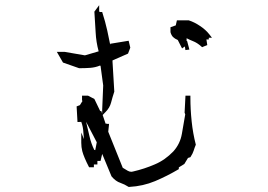

<svg xmlns="http://www.w3.org/2000/svg" viewBox="-20 -778 1040 744"><path d="M369.6 -154.3H357.4V-140.6H343.8V-129.9H325.2Q304.7 -169.4 298.8 -192.4Q294.9 -208 294.9 -224.6V-264.6L305.2 -238.8Q303.7 -250.5 303.2 -262.7Q302.2 -287.1 294.9 -305.7L280.3 -305.2L276.9 -365.7L289.6 -370.6L300.3 -387.7H297.9V-407.2H321.3L345.7 -394.5L368.2 -347.7H372.6L389.2 -298.8H394.5L393.6 -297.9H402.3V-294.4L399.4 -267.6L455.6 -127.9Q464.4 -122.1 475.1 -116.2Q481.9 -112.3 489.3 -112.3Q492.2 -112.3 495.1 -113.3Q539.6 -123.5 580.1 -141.1Q619.6 -157.7 652.3 -191.9Q678.2 -221.2 684.8 -259.5Q691.4 -297.9 697.8 -335L695.3 -341.3L698.7 -407.2H706.1H717.8V-399.4Q717.8 -354 722.7 -307.6Q727.5 -261.2 738.8 -217.3Q733.9 -205.6 730.5 -194.3Q727.1 -183.1 717.8 -168.9L708.5 -166L694.3 -142.6L672.9 -129.4V-122.6Q627.4 -95.7 581.1 -76.2Q534.2 -56.6 481 -53.7H478.5Q462.4 -64 446.8 -69.3Q428.2 -75.2 412.1 -94.7L376 -181.6ZM345.2 -197.3 349.1 -196.3 355 -226.6 313.5 -306.2Q320.3 -278.3 326.7 -250.2Q333 -222.2 345.2 -197.3ZM376 -330.6V-353.5L379.9 -446.8L369.6 -522.9L367.2 -523.9Q349.6 -516.6 329.8 -515.1Q310.1 -513.7 288.1 -513.7H286.6L224.1 -535.6L200.2 -577.1H213.9H229.5H230L309.1 -563.5L362.3 -579.1Q352.5 -614.7 350.6 -652.8Q348.6 -690.9 345.7 -732.9L364.3 -757.8V-733.9L366.7 -731.4H376Q388.2 -693.4 395.5 -660.2L407.2 -604V-608.4L478.5 -620.1L484.9 -593.3L476.1 -570.3L416 -543.9V-539.1L422.9 -422.9Q415.5 -400.4 410.4 -380.4Q405.3 -360.4 389.2 -344.2ZM703.1 -619.1H705.1L713.9 -585.9L698.2 -584V-586.4L696.3 -598.1L685.5 -590.3L668.9 -623Q657.2 -627.9 650.6 -634.5Q644 -641.1 640.6 -653.3V-672.4L661.1 -679.7L665.5 -699.2H711.4Q733.9 -691.9 755.4 -677.2Q776.9 -663.1 791.5 -644.5L801.3 -631.8H789.1V-625H779.8L783.2 -603.5L763.2 -595.2L759.3 -598.6Q744.1 -612.3 727.5 -618.7Q715.3 -623.5 703.1 -629.9Z"/></svg>

Font: Bakudai
Style: Bold
Weight: 700
Version: Version 1.48